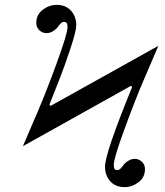

<svg xmlns="http://www.w3.org/2000/svg" viewBox="-20 -750 676 788"><path d="M74 -150 137 -297Q170 -374 213.5 -493Q257 -612 257 -638Q257 -650 254 -655Q251 -660 242 -660Q236 -660 231.5 -656Q227 -652 221.5 -645Q216 -638 213 -634Q193 -614 170 -614Q155 -614 142 -625.5Q129 -637 129 -656Q129 -690 155.5 -710Q182 -730 213 -730Q250 -730 271.5 -706Q293 -682 293 -646Q293 -623 269 -550.5Q245 -478 223.5 -423.5Q202 -369 183 -321L187 -315L630 -562L567 -415Q534 -338 490.5 -219Q447 -100 447 -74Q447 -62 450 -57Q453 -52 462 -52Q468 -52 472.5 -56Q477 -60 482.5 -67Q488 -74 491 -78Q511 -98 534 -98Q549 -98 562 -86.5Q575 -75 575 -56Q575 -22 548.5 -2Q522 18 491 18Q454 18 432.5 -6Q411 -30 411 -66Q411 -121 522 -392L518 -398Z"/></svg>

Font: Old Standard TT
Style: Italic
Weight: 400
Italic angle: -15.2°
Designer: Alexey Kryukov <alexios@thessalonica.org.ru>
Version: Version 2.2